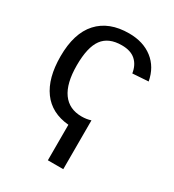

<svg xmlns="http://www.w3.org/2000/svg" viewBox="-180 -639 860 950"><g transform="rotate(30 250.0 -164.5)"><path d="M242 208V5Q142 -4 90.5 -74.5Q39 -145 39 -269Q39 -401 101 -469Q163 -537 277 -537Q358 -537 411.5 -495.5Q465 -454 479 -379L389 -373Q382 -418 354 -443Q326 -468 275 -468Q200 -468 165.5 -421Q131 -374 131 -271Q131 -168 168.5 -115.5Q206 -63 278 -63Q306 -63 330 -71V208Z"/></g></svg>

Font: Libra Sans
Style: Regular
Weight: 400
Foundry: Context Ltd
Version: Version 1.000; ttfautohint (v1.3)